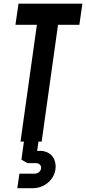

<svg xmlns="http://www.w3.org/2000/svg" viewBox="-20 -770 468 1044"><path d="M91.5 0 180.5 -635H64L80.5 -750H428L411.5 -635H295.5L206.5 0ZM74 253.5 85.5 174.5H166.5Q181.5 174.5 192.5 165.5Q203.5 156.5 203.5 142Q203.5 131 195.5 124Q187.5 117 174.5 117H129L96.5 98L113 -21H192L178.5 76.5L145 60Q189 45 219.8 52.5Q250.5 60 266.5 82.5Q282.5 105 282.5 135.5Q282.5 167.5 265.8 194.5Q249 221.5 220 237.5Q191 253.5 155.5 253.5Z"/></svg>

Font: Mohave Light SemiBold
Style: Italic
Weight: 600
Italic angle: -8°
Version: Version 2.003